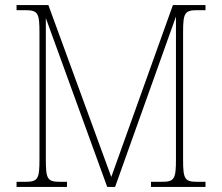

<svg xmlns="http://www.w3.org/2000/svg" viewBox="-20 -734 872 754"><path d="M45 0H243V-20H216C166 -20 160 -31 160 -108V-663L401 0H432L671 -669V-108C671 -31 665 -20 615 -20H573V0H787V-20H755C705 -20 699 -31 699 -108V-606C699 -683 705 -694 755 -694H787V-714H659L417 -39L170 -714H45V-694H79C129 -694 135 -683 135 -606V-108C135 -31 129 -20 79 -20H45Z"/></svg>

Font: Noto Serif Myanmar SemiCondensed Thin
Style: Regular
Weight: 100
Width: 4
Designer: Ben Mitchell and the Monotype Design Team
Foundry: Monotype Imaging Inc.
Version: Version 2.106